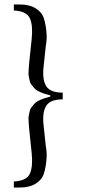

<svg xmlns="http://www.w3.org/2000/svg" viewBox="-20 -712 380 860"><path d="M42 101Q99 98 113.5 66.5Q128 35 122 -25L114 -102Q113 -108 111.5 -125.5Q110 -143 109.5 -149Q109 -155 108 -170.5Q107 -186 108.5 -192.5Q110 -199 112.5 -211.5Q115 -224 120 -230Q125 -236 132 -245Q139 -254 149.5 -259.5Q160 -265 174 -270Q188 -275 205 -279V-285Q188 -289 174 -294Q160 -299 149.5 -304.5Q139 -310 132 -319Q125 -328 120 -334Q115 -340 112.5 -352.5Q110 -365 108.5 -371.5Q107 -378 108 -393.5Q109 -409 109.5 -415Q110 -421 111.5 -438.5Q113 -456 114 -462L122 -539Q128 -599 113.5 -630.5Q99 -662 42 -665V-692H68Q112 -692 140 -674.5Q168 -657 176.5 -629.5Q185 -602 188 -569Q191 -536 185 -505L175 -411Q169 -354 187.5 -325.5Q206 -297 261 -297V-267Q206 -267 187.5 -238.5Q169 -210 175 -153L185 -59Q191 -28 188 5Q185 38 176.5 65.5Q168 93 140 110.5Q112 128 68 128H42Z"/></svg>

Font: Linguistics Pro
Style: Regular
Weight: 400
Designer: Stefan Peev, Context Ltd
Foundry: Stefan Peev, Context Ltd
Version: Version 001.000